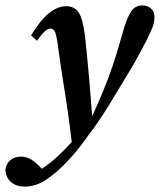

<svg xmlns="http://www.w3.org/2000/svg" viewBox="-82 -477 592 711"><path d="M-62 150Q-58 127 -42.5 115Q-27 103 -5 103Q17 103 35 114.5Q53 126 74 149L98 173H33Q102 135 159 75Q184 49 208.5 21.5Q233 -6 254 -35Q280 -91 299.5 -138.5Q319 -186 334.5 -231.5Q350 -277 364 -327Q378 -379 389.5 -407.5Q401 -436 414 -446.5Q427 -457 445 -457Q464 -457 477 -445.5Q490 -434 490 -415Q490 -394 482.5 -375.5Q475 -357 461 -328Q446 -300 429 -268Q412 -236 387 -196Q361 -154 332 -105Q303 -56 264 -1Q244 26 221.5 56.5Q199 87 166 122Q126 164 88 189Q50 214 10 214Q-22 214 -41.5 197Q-61 180 -62 150ZM260 -34 185 60Q178 0 170.5 -53.5Q163 -107 154 -162Q145 -217 136 -282Q131 -322 127 -341Q123 -360 117.5 -365.5Q112 -371 105 -371Q96 -371 85 -362Q74 -353 55 -326L33 -346Q67 -402 99 -428Q131 -454 163 -454Q194 -454 209.5 -430.5Q225 -407 233 -342Q242 -258 248.5 -182Q255 -106 260 -34Z"/></svg>

Font: Lisu Bosa ExtraBold
Style: Italic
Weight: 800
Italic angle: -19°
Designer: David Morse, Annie Olsen, Victor Gaultney, Frank Grießhammer (Latin)
Foundry: SIL International
Version: Version 2.000